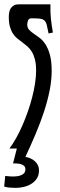

<svg xmlns="http://www.w3.org/2000/svg" viewBox="-31 -704 283 910"><path d="M48.8 0H13.7Q29.8 -21.5 45.7 -49.8Q61.5 -78.1 75.4 -110.1Q89.4 -142.1 101.3 -176.3Q113.3 -210.4 121.8 -244.1Q130.4 -277.8 135.3 -309.8Q140.1 -341.8 140.1 -369.1Q140.1 -400.9 134.5 -422.4Q128.9 -443.8 119.9 -458.7Q110.8 -473.6 99.1 -483.9Q87.4 -494.1 75.4 -502.9Q63.5 -511.7 51.8 -521Q40 -530.3 31 -543.7Q22 -557.1 16.4 -576.2Q10.7 -595.2 10.7 -623.5Q10.7 -635.7 12.9 -646.7Q15.1 -657.7 20.8 -665.8Q26.4 -673.8 35.4 -678.7Q44.4 -683.6 58.6 -683.6H208Q207 -647.5 210.2 -616.5Q213.4 -585.4 219.7 -549.8L199.2 -545.4Q194.3 -570.3 190.9 -584.7Q187.5 -599.1 179.9 -606.4Q172.4 -613.8 158.2 -615.5Q144 -617.2 117.7 -617.2Q106.4 -617.2 102.3 -607.7Q98.1 -598.1 98.1 -588.4Q98.1 -572.8 106.7 -563.2Q115.2 -553.7 128.2 -544.9Q141.1 -536.1 156 -525.1Q170.9 -514.2 183.8 -494.9Q196.8 -475.6 205.3 -445.3Q213.9 -415 213.9 -368.2Q213.9 -323.2 204.1 -274.4Q194.3 -225.6 177.5 -174.3Q160.6 -123 137.9 -69.3Q115.2 -15.6 89.4 39.6Q101.6 41.5 113.3 46.6Q125 51.8 134 59.8Q143.1 67.9 148.4 78.9Q153.8 89.8 153.8 103.5Q153.8 126 143.8 141.6Q133.8 157.2 117.7 167.2Q101.6 177.2 81.8 181.9Q62 186.5 43 186.5Q29.3 186.5 15.6 185.3Q2 184.1 -11.2 180.2L-6.3 129.9Q3.9 131.3 20 132.3Q36.1 133.3 51.5 131.1Q66.9 128.9 78.1 121.3Q89.4 113.8 89.4 98.1Q89.4 87.9 82.8 82Q76.2 76.2 67.1 73.7Q58.1 71.3 48.1 70.8Q38.1 70.3 30.8 70.3Z"/></svg>

Font: XAYAX
Style: Regular
Weight: 400
Designer: Peter Wiegel
Foundry: Peter Wiegel
Version: Version 1.000 2009 initial release